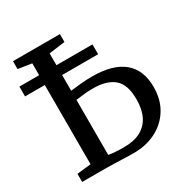

<svg xmlns="http://www.w3.org/2000/svg" viewBox="-171 -882 988 1025"><g transform="rotate(-30 323.5 -369.5)"><path d="M362.2 4.4Q341.5 4.4 309.9 3.3Q278.3 2.1 244.9 1.1Q211.6 0 184.1 0H45.6V-50.1L131.7 -59.6V-681.5L48.3 -694.4V-743H337.4V-694.4L238.4 -681.4V-451.1Q270.4 -455 304.5 -458.1Q338.6 -461.3 372.4 -461.3Q500.4 -461.3 565.2 -407.4Q629.9 -353.6 629.9 -249.2Q629.9 -170.6 594.6 -113.7Q559.3 -56.8 498.8 -26.2Q438.3 4.4 362.2 4.4ZM333.4 -48.8Q393.8 -48.8 434.8 -70.4Q475.8 -92 496.8 -134.2Q517.7 -176.4 517.7 -238Q517.7 -328.8 473.5 -366.2Q429.4 -403.7 345.4 -403.7Q317.2 -403.7 290.2 -401Q263.1 -398.3 238.4 -394.7V-55.4Q252.6 -52.6 277.6 -50.7Q302.6 -48.8 333.4 -48.8ZM460.5 -608.5V-547.9H10V-608.5Z"/></g></svg>

Font: Merriweather Light
Style: Regular
Weight: 300
Designer: Eben Sorkin
Foundry: Eben Sorkin
Version: Version 2.100